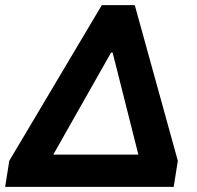

<svg xmlns="http://www.w3.org/2000/svg" viewBox="-27 -725 766 745"><path d="M-7 0 9 -101 368 -705H496L663 -101L647 0ZM404 -521 157 -85 149 -125H541L520 -85L410 -521Z"/></svg>

Font: Nunito Sans 7pt ExtraBold
Style: Italic
Weight: 800
Italic angle: -9°
Designer: Vernon Adams
Foundry: Vernon Adams
Version: Version 3.101;gftools[0.9.27]